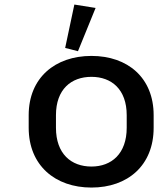

<svg xmlns="http://www.w3.org/2000/svg" viewBox="-20 -825 705 856"><path d="M387.7 11.2C549.3 11.2 665 -87.4 665 -255.4V-311.5C665 -478.5 549.3 -575.7 387.7 -575.7C226.1 -575.7 107.9 -478.5 107.9 -311.5V-255.4C107.9 -87.4 226.1 11.2 387.7 11.2ZM327.6 -596.7 406.2 -789.6 311.5 -804.7 270.5 -611.3ZM387.7 -82.5C297.4 -82.5 229.5 -139.2 229.5 -255.4V-311.5C229.5 -426.8 297.4 -482.4 387.7 -482.4C477.1 -482.4 544.9 -426.8 544.9 -311.5V-255.4C544.9 -139.6 477.1 -82.5 387.7 -82.5Z"/></svg>

Font: Winston Medium
Style: Regular
Weight: 500
Designer: Vernon Adams, Kim Jin-seong, David Berlow, Cristiano Sobral
Foundry: The Winston Project Authors
Version: Version 3.004